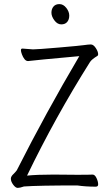

<svg xmlns="http://www.w3.org/2000/svg" viewBox="-20 -915 540 937"><path d="M245.5 -815.5Q231 -835 231 -853Q231 -871 241 -883Q251 -895 270 -895Q289 -895 303.5 -876.5Q318 -858 318 -839Q318 -820 308 -808Q298 -796 279 -796Q260 -796 245.5 -815.5ZM447 -4Q398 -4 357 -10Q168 -10 97 -5Q77 2 66.5 2Q56 2 44.5 -13.5Q33 -29 33 -43Q33 -54 46 -66Q58 -78 62 -84Q203 -363 367 -641Q146 -621 117 -617Q107 -617 99.5 -626.5Q92 -636 87 -649.5Q82 -663 82 -671Q83 -678 89 -678Q141 -674 141 -674Q162 -674 267 -683Q372 -692 391.5 -695Q411 -698 423.5 -698Q436 -698 447.5 -680.5Q459 -663 459 -650Q459 -644 455 -642Q427 -625 419 -612Q249 -342 112 -58Q161 -63 241 -63Q321 -63 356 -62Q418 -62 432 -63Q443 -63 451 -46Q459 -29 459 -15Q459 -4 447 -4Z"/></svg>

Font: Moon Stars Kai HW Light
Style: Regular
Weight: 300
Designer: GuiWonder
Version: Version 1.101